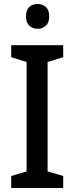

<svg xmlns="http://www.w3.org/2000/svg" viewBox="-20 -940 372 960"><path d="M296 0H36V-60L113 -83V-630L36 -654V-714H296V-654L218 -630V-83L296 -60ZM168 -920Q193 -920 209.5 -905Q226 -890 226 -858Q226 -827 209.5 -811.5Q193 -796 168 -796Q143 -796 126.5 -811.5Q110 -827 110 -858Q110 -890 126 -905Q142 -920 168 -920Z"/></svg>

Font: Noto Sans Hebrew SemiCondensed Medium
Style: Regular
Weight: 500
Width: 4
Designer: Monotype Design Team
Foundry: Monotype Imaging Inc.
Version: Version 2.003